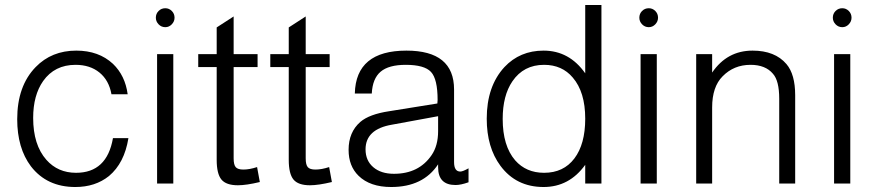

<svg xmlns="http://www.w3.org/2000/svg" viewBox="-20 -736 3509 770"><path d="M492 -358H427Q417 -414 379 -445Q341 -476 283 -476Q199 -476 153 -411Q113 -354 113 -263Q113 -155 166 -95Q212 -43 285 -43Q409 -43 433 -182H495Q479 -82 417 -30Q362 14 282 14Q168 14 104 -69Q49 -142 49 -258Q49 -391 123 -467Q187 -533 286 -533Q376 -533 433 -480Q482 -433 492 -358Z M675 -519V0H610V-519ZM643 -703Q658 -703 669 -692Q680 -681 680 -665Q680 -650 669 -638.5Q658 -627 643 -627Q627 -627 616 -638.5Q605 -650 605 -665Q605 -681 616 -692Q627 -703 643 -703Z M1013 -519V-467H917V-101Q917 -75 925.5 -65.5Q934 -56 956 -56Q981 -56 1011 -66L1022 -6Q968 7 934 7Q887 7 868 -16Q849 -39 849 -95V-467H775V-519H849V-626L917 -670V-519Z M1302 -519V-467H1206V-101Q1206 -75 1214.5 -65.5Q1223 -56 1245 -56Q1270 -56 1300 -66L1311 -6Q1257 7 1223 7Q1176 7 1157 -16Q1138 -39 1138 -95V-467H1064V-519H1138V-626L1206 -670V-519Z M1471 -361H1403Q1407 -533 1610 -533Q1801 -533 1801 -377V-86Q1801 -48 1826 -48Q1836 -48 1859 -61V-5Q1828 6 1807 6Q1737 6 1737 -65V-77Q1677 14 1549 14Q1464 14 1418 -31Q1378 -70 1378 -135Q1378 -206 1425 -247Q1461 -278 1541 -290L1734 -321Q1735 -328 1735 -335Q1735 -419 1708.5 -447.5Q1682 -476 1607 -476Q1539 -476 1506.5 -448.5Q1474 -421 1471 -361ZM1737 -270 1552 -236Q1446 -218 1446 -137Q1446 -92 1477 -65.5Q1508 -39 1560 -39Q1660 -39 1711 -114Q1737 -152 1737 -210Z M2392 -716V0H2327V-75Q2263 14 2160 14Q2050 14 1987 -71Q1932 -145 1932 -260Q1932 -390 2003 -467Q2065 -533 2160 -533Q2263 -533 2327 -442V-716ZM2162 -476Q2080 -476 2035 -410Q1996 -353 1996 -259Q1996 -151 2046 -93Q2090 -43 2162 -43Q2240 -43 2283.5 -100.5Q2327 -158 2327 -260Q2327 -367 2277 -425Q2234 -476 2162 -476Z M2614 -519V0H2549V-519ZM2582 -703Q2597 -703 2608 -692Q2619 -681 2619 -665Q2619 -650 2608 -638.5Q2597 -627 2582 -627Q2566 -627 2555 -638.5Q2544 -650 2544 -665Q2544 -681 2555 -692Q2566 -703 2582 -703Z M2772 -519H2836V-445Q2896 -533 2998 -533Q3088 -533 3134 -479Q3169 -438 3169 -354V0H3105V-340Q3105 -412 3080 -440Q3050 -476 2990 -476Q2923 -476 2878 -430Q2836 -388 2836 -305V0H2772Z M3390 -519V0H3325V-519ZM3358 -703Q3373 -703 3384 -692Q3395 -681 3395 -665Q3395 -650 3384 -638.5Q3373 -627 3358 -627Q3342 -627 3331 -638.5Q3320 -650 3320 -665Q3320 -681 3331 -692Q3342 -703 3358 -703Z"/></svg>

Font: Almarai Light
Style: Regular
Weight: 300
Designer: Boutros International 2019
Foundry: Created by Boutros International 2019
Version: Version 1.10